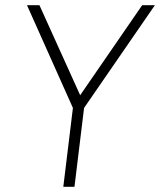

<svg xmlns="http://www.w3.org/2000/svg" viewBox="-20 -720 617 740"><path d="M224 0 261 -304 84 -700H132L289 -353L528 -700H577L304 -304L267 0Z"/></svg>

Font: Haskoy ExtraLight
Style: Italic
Weight: 200
Designer: Ertekin Erdin
Foundry: Ertekin Erdin
Version: Version 2.000; ttfautohint (v1.8.4.7-5d5b)